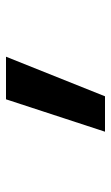

<svg xmlns="http://www.w3.org/2000/svg" viewBox="115 -313 370 640"><g transform="rotate(-90 300.0 7.0)"><path d="M181 172 289 -158H431L299 172Z"/></g></svg>

Font: Iosevka HT Extended
Style: Bold
Weight: 700
Width: 7
Monospace: yes
Designer: Belleve Invis
Foundry: Belleve Invis
Version: Version 32.3.0; ttfautohint (v1.8.4)